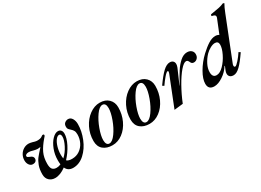

<svg xmlns="http://www.w3.org/2000/svg" viewBox="-26 -1371 2771 2041"><g transform="rotate(-30 1359.5 -350.0)"><path d="M728 -371Q728 -285 692 -196Q656 -107 593 -49.5Q530 8 454 8Q391 8 367 -46Q297 6 234 6Q191 6 162 -21Q133 -48 133 -96Q133 -158 149.5 -202Q166 -246 188 -274.5Q210 -303 259 -356L257 -359Q243 -356 229 -356Q207 -356 178 -364Q146 -374 126 -374Q107 -374 94.5 -367.5Q82 -361 82 -349Q82 -340 89.5 -335Q97 -330 110 -325Q150 -312 150 -283Q150 -263 137.5 -251.5Q125 -240 101 -240Q76 -240 59 -263Q42 -286 42 -319Q42 -356 59 -386.5Q76 -417 105 -435Q134 -453 168 -453Q185 -453 215 -445Q218 -444 235 -439Q252 -434 269 -434Q303 -434 323 -446Q326 -448 331 -452Q336 -456 339.5 -457.5Q343 -459 349 -459Q355 -459 358 -455.5Q361 -452 361 -447Q361 -441 354.5 -433Q348 -425 342 -419Q286 -354 260 -298.5Q234 -243 234 -166Q234 -119 251 -100Q268 -81 301 -81Q329 -81 353 -93Q350 -116 350 -143Q350 -213 374 -275Q398 -337 434.5 -374.5Q471 -412 505 -412Q528 -412 541 -396.5Q554 -381 554 -355Q554 -302 518 -231Q482 -160 426 -100Q445 -81 491 -81Q544 -81 584.5 -109Q625 -137 647 -182Q669 -227 669 -278Q669 -308 660 -324.5Q651 -341 635 -355Q617 -371 610 -380.5Q603 -390 603 -408Q603 -440 622 -454.5Q641 -469 662 -469Q693 -469 710.5 -440Q728 -411 728 -371ZM411 -132Q457 -174 488 -235Q519 -296 519 -335Q519 -372 497 -372Q475 -372 454 -344Q433 -316 420 -271Q407 -226 407 -180Q407 -149 411 -132Z M781 -131Q781 -217 818 -291Q855 -365 915 -408.5Q975 -452 1040 -452Q1109 -452 1149 -412.5Q1189 -373 1189 -311Q1189 -226 1154.5 -152Q1120 -78 1061.5 -34.5Q1003 9 936 9Q866 9 823.5 -27Q781 -63 781 -131ZM1096 -355Q1096 -418 1054 -418Q1017 -418 975 -359Q933 -300 904 -220Q875 -140 875 -88Q875 -57 885.5 -40.5Q896 -24 916 -24Q953 -24 995.5 -83.5Q1038 -143 1067 -223Q1096 -303 1096 -355Z M1236 -131Q1236 -217 1273 -291Q1310 -365 1370 -408.5Q1430 -452 1495 -452Q1564 -452 1604 -412.5Q1644 -373 1644 -311Q1644 -226 1609.5 -152Q1575 -78 1516.5 -34.5Q1458 9 1391 9Q1321 9 1278.5 -27Q1236 -63 1236 -131ZM1551 -355Q1551 -418 1509 -418Q1472 -418 1430 -359Q1388 -300 1359 -220Q1330 -140 1330 -88Q1330 -57 1340.5 -40.5Q1351 -24 1371 -24Q1408 -24 1450.5 -83.5Q1493 -143 1522 -223Q1551 -303 1551 -355Z M1837 -351Q1842 -364 1842 -369Q1842 -381 1835 -381Q1821 -381 1788.5 -343.5Q1756 -306 1727 -263L1707 -276Q1772 -368 1816.5 -409.5Q1861 -451 1900 -451Q1925 -451 1939 -437.5Q1953 -424 1953 -401Q1953 -384 1944 -361L1867 -184H1869L1880 -203Q1919 -275 1951.5 -326Q1984 -377 2026 -414.5Q2068 -452 2112 -452Q2146 -452 2165.5 -434Q2185 -416 2185 -388Q2185 -358 2167 -339.5Q2149 -321 2125 -321Q2102 -321 2092 -339Q2090 -343 2084.5 -354Q2079 -365 2072.5 -370Q2066 -375 2057 -375Q2028 -375 1983 -322.5Q1938 -270 1889 -183.5Q1840 -97 1801 0L1693 12Z M2114 -64Q2114 -122 2159.5 -201Q2205 -280 2274 -345Q2329 -396 2374 -424Q2419 -452 2460 -452Q2486 -452 2504 -439L2572 -607Q2576 -616 2576 -625Q2576 -641 2556 -648L2531 -655L2536 -673L2570 -679Q2617 -686 2645.5 -692.5Q2674 -699 2705 -712L2719 -705Q2698 -670 2674 -608L2475 -106Q2469 -93 2469 -81Q2469 -73 2472.5 -68.5Q2476 -64 2483 -64Q2496 -64 2529.5 -102Q2563 -140 2589 -180L2609 -167Q2547 -76 2503.5 -34Q2460 8 2423 8Q2394 8 2379 -6Q2364 -20 2364 -43Q2364 -60 2371 -77L2391 -126H2386Q2352 -70 2293.5 -31Q2235 8 2187 8Q2114 8 2114 -64ZM2460 -346Q2460 -389 2418 -389Q2393 -389 2361 -372Q2329 -355 2302 -328Q2264 -288 2240 -240Q2216 -192 2216 -147Q2216 -83 2267 -83Q2308 -83 2353 -129Q2398 -175 2429 -238.5Q2460 -302 2460 -346Z"/></g></svg>

Font: Ibarra Real Nova
Style: Bold Italic
Weight: 700
Italic angle: -22°
Designer: Jose Maria Ribagorda & Octavio Pardo
Foundry: Octavio Pardo
Version: Version 1.014